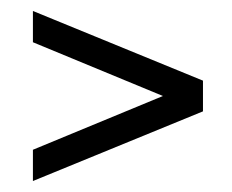

<svg xmlns="http://www.w3.org/2000/svg" viewBox="-20 -525 423 350"><path d="M40 -195V-252L277 -350L40 -448V-505L350 -378V-322Z"/></svg>

Font: TypoPRO Bebas Neue
Style: Regular
Weight: 400
Designer: Ryoichi Tsunekawa
Foundry: Ryoichi Tsunekawa
Version: Version 001.003